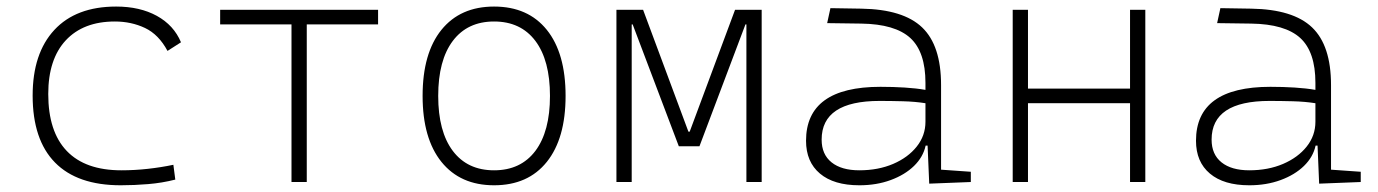

<svg xmlns="http://www.w3.org/2000/svg" viewBox="-20 -547 4142 577"><path d="M342.8 9.8Q212.4 9.8 145.3 -58.6Q78.1 -127 78.1 -259.8Q78.1 -386.7 143.3 -457Q208.5 -527.3 329.1 -527.3Q400.4 -527.3 451.4 -499.3Q502.4 -471.2 523.9 -419.9L483.4 -394Q457 -443.4 415.8 -462.9Q374.5 -482.4 325.2 -482.4Q230.5 -482.4 177.7 -425.8Q125 -369.1 125 -264.6Q125 -151.4 180.7 -93.3Q236.3 -35.2 344.7 -35.2Q384.8 -35.2 424.1 -39.6Q463.4 -43.9 501 -51.8L506.8 -7.3Q466.8 2.9 425 6.3Q383.3 9.8 342.8 9.8Z M856 0V-473.6H641.6V-517.6H1116.2V-473.6H901.9V0Z M1464.8 9.8Q1363.3 9.8 1306.6 -60.5Q1250 -130.9 1250 -258.8Q1250 -387.2 1306.6 -457.3Q1363.3 -527.3 1464.8 -527.3Q1566.9 -527.3 1623.3 -457.3Q1679.7 -387.2 1679.7 -258.8Q1679.7 -130.9 1623.3 -60.5Q1566.9 9.8 1464.8 9.8ZM1464.8 -35.2Q1544.9 -35.2 1588.9 -93.5Q1632.8 -151.9 1632.8 -258.8Q1632.8 -365.7 1588.9 -424.1Q1544.9 -482.4 1464.8 -482.4Q1384.8 -482.4 1340.8 -424.1Q1296.9 -365.7 1296.9 -258.8Q1296.9 -151.9 1340.8 -93.5Q1384.8 -35.2 1464.8 -35.2Z M1832.5 0V-517.6H1912.6L2048.8 -151.4H2052.7L2189 -517.6H2269V0H2223.1V-473.6H2220.2L2082 -107.4H2020L1881.3 -473.6H1878.4V0Z M2772.5 4.9 2767.6 -109.4H2761.7Q2754.4 -75.2 2726.8 -48.3Q2699.2 -21.5 2656.7 -5.9Q2614.3 9.8 2562.5 9.8Q2485.8 9.8 2444.1 -25.4Q2402.3 -60.5 2402.3 -124Q2402.3 -286.1 2626 -286.1Q2664.1 -286.1 2699 -283.9Q2733.9 -281.7 2761.2 -276.9V-297.9Q2761.2 -391.1 2715.6 -432.9Q2669.9 -474.6 2568.4 -476.1L2465.8 -477.5L2475.6 -522.5L2568.4 -521Q2694.3 -519 2751.2 -464.6Q2808.1 -410.2 2808.1 -291.5V-37.1L2897.5 -30.8V0ZM2761.2 -236.8Q2730.5 -241.7 2693.6 -242.7Q2656.7 -243.7 2623.5 -243.7Q2449.2 -243.7 2449.2 -127.4Q2449.2 -83 2479 -59.1Q2508.8 -35.2 2562.5 -35.2Q2619.1 -35.2 2664.1 -54.4Q2709 -73.7 2735.1 -106.7Q2761.2 -139.6 2761.2 -181.2Z M3376 0V-236.8H3069.3V0H3023.4V-517.6H3069.3V-280.8H3376V-517.6H3421.9V0Z M3944.3 4.9 3939.5 -109.4H3933.6Q3926.3 -75.2 3898.7 -48.3Q3871.1 -21.5 3828.6 -5.9Q3786.1 9.8 3734.4 9.8Q3657.7 9.8 3616 -25.4Q3574.2 -60.5 3574.2 -124Q3574.2 -286.1 3797.9 -286.1Q3835.9 -286.1 3870.8 -283.9Q3905.8 -281.7 3933.1 -276.9V-297.9Q3933.1 -391.1 3887.5 -432.9Q3841.8 -474.6 3740.2 -476.1L3637.7 -477.5L3647.5 -522.5L3740.2 -521Q3866.2 -519 3923.1 -464.6Q3980 -410.2 3980 -291.5V-37.1L4069.3 -30.8V0ZM3933.1 -236.8Q3902.3 -241.7 3865.5 -242.7Q3828.6 -243.7 3795.4 -243.7Q3621.1 -243.7 3621.1 -127.4Q3621.1 -83 3650.9 -59.1Q3680.7 -35.2 3734.4 -35.2Q3791 -35.2 3835.9 -54.4Q3880.9 -73.7 3907 -106.7Q3933.1 -139.6 3933.1 -181.2Z"/></svg>

Font: Cascadia Mono NF ExtraLight
Style: Regular
Weight: 200
Monospace: yes
Designer: Aaron Bell
Foundry: Saja Typeworks
Version: Version 2404.023; ttfautohint (v1.8.4)